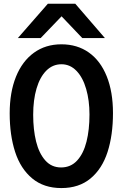

<svg xmlns="http://www.w3.org/2000/svg" viewBox="-20 -966 640 1001"><path d="M30.5 -375Q30.5 -484.5 63.2 -565.8Q96 -647 156.8 -691Q217.5 -735 300 -735Q383 -735 443.5 -692Q504 -649 536.5 -568Q569 -487 569 -376.5Q569 -261.5 540.8 -173.8Q512.5 -86 452.2 -35.8Q392 14.5 300 14.5Q208.5 14.5 148 -35.8Q87.5 -86 59 -173.5Q30.5 -261 30.5 -375ZM446.5 -369Q446.5 -442.5 429.2 -502.2Q412 -562 378.8 -596.5Q345.5 -631 300.5 -631Q254.5 -631 221.2 -597.5Q188 -564 170.5 -504.5Q153 -445 153 -367.5Q153 -290 168.2 -228.2Q183.5 -166.5 216 -129.8Q248.5 -93 298.5 -93Q349 -93 382.2 -129.2Q415.5 -165.5 431 -227.5Q446.5 -289.5 446.5 -369ZM229.5 -946.5H372.5L527 -767.5H409L301 -881L192 -767.5H73Z"/></svg>

Font: JuliaMono SemiBold
Style: Regular
Weight: 600
Monospace: yes
Designer: cormullion
Foundry: corm
Version: Version 0.055; ttfautohint (v1.8.4)